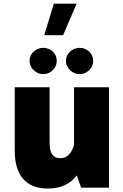

<svg xmlns="http://www.w3.org/2000/svg" viewBox="-20 -1038 681 1062"><path d="M224.6 -843.3H329.1L403.8 -1017.6H277.8ZM143.6 -701.7C143.6 -681.6 151.4 -664.1 166.5 -649.9C181.6 -635.3 199.2 -627.9 219.2 -627.9C239.3 -627.9 256.8 -635.3 272 -649.9C286.6 -664.1 293.9 -681.6 293.9 -701.7C293.9 -721.7 286.6 -738.8 272 -752.9C256.8 -766.6 239.3 -773.4 219.2 -773.4C199.2 -773.4 181.6 -766.6 166.5 -752.9C151.4 -738.8 143.6 -721.7 143.6 -701.7ZM344.7 -701.7C344.7 -681.6 352.5 -664.1 367.7 -649.9C382.8 -635.3 400.4 -627.9 420.4 -627.9C440.4 -627.9 458 -635.3 473.1 -649.9C488.3 -664.1 495.6 -681.6 495.6 -701.7C495.6 -721.7 488.3 -738.8 473.1 -752.9C458 -766.6 440.4 -773.4 420.4 -773.4C400.4 -773.4 382.8 -766.6 367.7 -752.9C352.5 -738.8 344.7 -721.7 344.7 -701.7ZM61.5 -204.6C61.5 -67.4 124.5 4.9 244.1 4.9C314.9 4.9 368.7 -19.5 404.8 -67.9L428.7 0H583V-555.2H389.6V-236.3C374 -187.5 351.6 -163.1 313 -163.1C272.5 -163.1 254.4 -189.9 254.4 -249V-555.2H61.5Z"/></svg>

Font: Estedad Black
Style: Regular
Weight: 900
Designer: Amin Abedi
Version: Version 7.3